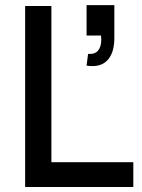

<svg xmlns="http://www.w3.org/2000/svg" viewBox="-20 -744 566 764"><path d="M330.5 -529.5Q358 -527.5 370.5 -543Q383 -558.5 383 -586.5Q383 -591.5 382 -602.5H324.5V-723.5H435V-592.5Q435 -539.5 412.5 -510.2Q390 -481 348 -481Q335 -481 324.5 -483ZM80 0V-720H184.5V-98.5H510.5V0Z"/></svg>

Font: Manrope KiralyPet SmBd KiralyPet
Style: Regular
Weight: 600
Designer: Mikhail Sharanda
Foundry: Mikhail Sharanda
Version: Version 4.502